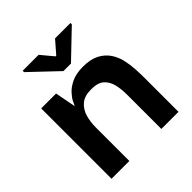

<svg xmlns="http://www.w3.org/2000/svg" viewBox="-163 -684 793 793"><g transform="rotate(-45 233.0 -287.5)"><path d="M37 0V-411H124L141 -322H143Q144 -325 150.5 -338.5Q157 -352 172.5 -369Q188 -386 214.5 -398.5Q241 -411 281 -411Q325 -411 352.5 -396.5Q380 -382 396 -358.5Q412 -335 418.5 -306.5Q425 -278 426.5 -250Q428 -222 428 -199V0H328V-200Q328 -233 321.5 -260Q315 -287 296.5 -304Q278 -321 239 -321Q199 -321 178 -302.5Q157 -284 149 -256Q141 -228 141 -196V0ZM211 -455 93 -567V-575H186L231 -521H235L282 -575H372V-567L255 -455Z"/></g></svg>

Font: Darker Grotesque Light
Style: Bold
Weight: 700
Version: Version 1.000;gftools[0.9.28]